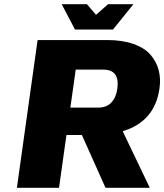

<svg xmlns="http://www.w3.org/2000/svg" viewBox="-20 -890 779 910"><path d="M368.2 -250H294.9L259.8 0H60.1L158.2 -700.2H488.3Q560.5 -700.2 613.3 -681.4Q666 -662.6 693.8 -629.9Q721.7 -597.2 732.2 -556.9Q742.7 -516.6 735.8 -470.2Q713.4 -313.5 561.5 -268.1L689.9 0H480ZM313.5 -379.9H443.4Q485.8 -379.9 508.3 -404.5Q530.8 -429.2 536.1 -470.2Q548.3 -560.1 468.8 -560.1H338.9ZM612.3 -870.1 515.6 -750H335.4L272.5 -870.1H392.1L435.1 -819.8L492.2 -870.1Z"/></svg>

Font: Fivo Sans Heavy
Style: Regular
Weight: 900
Designer: Alexander Slobzheninov
Foundry: Alexander Slobzheninov
Version: 1.0